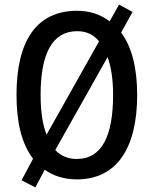

<svg xmlns="http://www.w3.org/2000/svg" viewBox="-20 -772 670 837"><path d="M578 -358C578 -475 555 -567 508 -630L558 -720L499 -752L458 -679C419 -709 371 -725 316 -725C140 -725 52 -595 52 -359C52 -240 73 -148 124 -80L74 14L134 45L175 -32C213 -5 260 10 315 10C488 10 578 -125 578 -358ZM157 -358C157 -538 208 -636 316 -636C356 -636 387 -622 412 -592L183 -185C166 -228 157 -286 157 -358ZM473 -358C473 -176 422 -79 315 -79C277 -79 245 -92 221 -118L449 -523C465 -480 473 -424 473 -358Z"/></svg>

Font: Noto Sans Arabic Cond Med
Style: Regular
Weight: 500
Width: 3
Designer: Monotype Design Team, Nadine Chahine, Nizar Qandah and Khaled Hosny
Foundry: Monotype Imaging Inc.
Version: Version 2.012